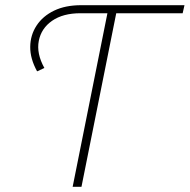

<svg xmlns="http://www.w3.org/2000/svg" viewBox="-20 -720 731 740"><path d="M260 0 394 -669H290Q223 -669 181 -640Q139 -611 129.5 -562.5Q120 -514 151 -458L123 -445Q96 -494 96.5 -539.5Q97 -585 121 -621.5Q145 -658 188.5 -679Q232 -700 293 -700H691L684 -669H428L294 0Z"/></svg>

Font: Montserrat Thin ExtraLight
Style: Italic
Weight: 250
Italic angle: -11.3°
Version: Version 9.000